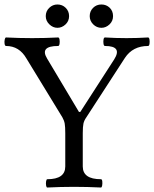

<svg xmlns="http://www.w3.org/2000/svg" viewBox="-33 -833 687 856"><path d="M178 3Q174 3 172.5 -6Q171 -15 172.5 -24.5Q174 -34 178 -34Q258 -34 258 -91V-238Q258 -268 255.5 -282Q253 -296 245 -310L85 -572Q53 -628 -6 -628Q-11 -628 -12.5 -637.5Q-14 -647 -12 -656.5Q-10 -666 -6 -666Q51 -663 110 -663Q169 -663 226 -666Q231 -666 232.5 -656.5Q234 -647 232.5 -637.5Q231 -628 226 -628Q143 -628 177 -572L319 -334H325L476 -568Q514 -628 435 -628Q430 -628 428.5 -637.5Q427 -647 428.5 -656.5Q430 -666 435 -666Q483 -663 531 -663Q579 -663 627 -666Q632 -666 633.5 -656.5Q635 -647 633.5 -637.5Q632 -628 627 -628Q559 -628 524 -575L352 -310Q342 -296 339 -282Q336 -268 336 -239V-91Q336 -34 417 -34Q422 -34 423 -24.5Q424 -15 422.5 -6Q421 3 417 3Q357 0 297 0Q238 0 178 3ZM419 -709Q398 -709 382.5 -724.5Q367 -740 367 -761Q367 -783 382 -798Q397 -813 419 -813Q441 -813 456 -798.5Q471 -784 471 -761Q471 -739 455 -724Q439 -709 419 -709ZM223 -709Q203 -709 187 -724.5Q171 -740 171 -761Q171 -783 186.5 -798Q202 -813 223 -813Q245 -813 260 -798Q275 -783 275 -761Q275 -739 259 -724Q243 -709 223 -709Z"/></svg>

Font: Junicode
Style: Regular
Weight: 400
Designer: Peter S. Baker
Version: Version 2.100; ttfautohint (v1.8.4)